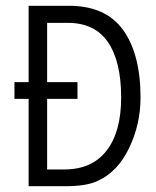

<svg xmlns="http://www.w3.org/2000/svg" viewBox="-20 -643 540 664"><path d="M79 -301H30V-359H79V-623H218Q346 -623 406 -539Q466 -455 466 -306Q466 -213 426.5 -131Q387 -49 319 -18Q281 1 206 1H79ZM203 -57Q298 -57 348.5 -122Q399 -187 399 -306Q399 -430 353.5 -497Q308 -564 214 -564H143V-359H248V-301H143V-57Z"/></svg>

Font: Vazir Code FD
Style: Code-FD
Weight: 400
Foundry: DejaVu fonts team - Redesigned by Saber Rastikerdar
Version: Version 1.1.2